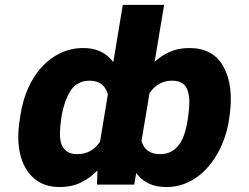

<svg xmlns="http://www.w3.org/2000/svg" viewBox="-20 -747 1009 777"><path d="M60.4 -265.6 61.8 -275.6Q70.7 -338.1 93.4 -389.2Q116.1 -440.3 149.7 -476.6Q183.2 -512.8 225.7 -532.7Q268.1 -552.6 316.4 -552.6Q359.4 -552.6 388.8 -537.6Q418.3 -522.7 438.6 -495.7L476.9 -727.3H644.2L605.8 -496.8Q634.6 -523.4 669 -538Q703.5 -552.6 746.4 -552.6Q842.7 -552.6 884.6 -476.9Q926.8 -400.6 908.7 -275.6L907.3 -265.6Q902.7 -233 892.2 -199.8Q881.7 -166.5 865.8 -136Q849.8 -105.5 828.3 -78.8Q806.8 -52.2 780.2 -32.5Q753.6 -12.8 721.8 -1.4Q690 9.9 653.4 9.9Q610.4 9.9 580.6 -5Q550.8 -19.9 531.2 -46.5L523.4 0H372.5L374.3 -57.2Q344.1 -25.9 306.6 -8Q269.2 9.9 221.9 9.9Q158 9.9 117.5 -25.2Q76.7 -60.7 61.8 -122.5Q46.9 -184.3 60.4 -265.6ZM552.6 -175.8Q568.9 -123.2 627.1 -123.2Q654.8 -123.2 674.4 -134.4Q693.9 -145.6 707 -165Q720.2 -184.3 728 -210.2Q735.8 -236.2 740.1 -265.6L741.5 -275.6Q746.4 -308.9 746.3 -334.9Q746.1 -360.8 739.3 -381Q726.6 -420.5 675.8 -420.5Q619 -420.5 584.9 -369.3ZM293.3 -123.2Q350.9 -123.2 384.9 -173.7L416.5 -365.1Q401.3 -420.5 343 -420.5Q292.6 -420.5 266.3 -381Q240.4 -341.3 229 -275.6L227.6 -265.6Q223.4 -236.5 222.7 -210.6Q221.9 -184.7 228.3 -165.3Q234.7 -146 250 -134.6Q265.3 -123.2 293.3 -123.2Z"/></svg>

Font: Inter P Extra Bold
Style: Italic
Weight: 800
Italic angle: 9.39999°
Designer: Rasmus Andersson
Foundry: rsms
Version: Version 3.018;git-588b23468